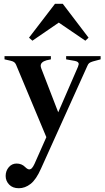

<svg xmlns="http://www.w3.org/2000/svg" viewBox="-20 -739 559 1019"><path d="M514 -441V-424L473 -413Q460 -409 454 -404.5Q448 -400 444 -390L198 155Q172 214 142.5 237Q113 260 80 260Q47 260 28.5 240.5Q10 221 10 195Q10 168 26.5 148.5Q43 129 68 129Q95 129 113 147Q126 160 135 160Q143 160 149.5 153Q156 146 163 131L226 -11L65 -396Q61 -405 54.5 -409.5Q48 -414 35 -417L4 -424V-441H250V-424L227 -419Q196 -410 196 -390Q196 -384 199 -376L289 -143L394 -385Q398 -397 398 -399Q398 -412 376 -416L331 -424V-441ZM450 -539 433 -523 292 -619 152 -523 134 -539 272 -719H313Z"/></svg>

Font: Ibarra Real Nova
Style: Bold
Weight: 700
Designer: Jose Maria Ribagorda & Octavio Pardo
Foundry: Jose Maria Ribagorda
Version: Version 1.014